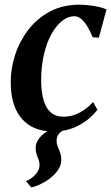

<svg xmlns="http://www.w3.org/2000/svg" viewBox="-20 -566 486 840"><path d="M93.5 226.5Q114 219.5 133.5 199.2Q153 179 153 156Q153 143.5 148.8 132.8Q144.5 122 140.2 109.8Q136 97.5 136 80.5Q136 59 151.2 39.5Q166.5 20 187 8Q110 0 68.5 -55.2Q27 -110.5 27 -205.5Q26.5 -265 45.8 -324.8Q65 -384.5 103 -434.5Q141 -484.5 197.5 -515Q254 -545.5 327.5 -545.5Q355.5 -545.5 389 -540.2Q422.5 -535 446 -525L412.5 -401Q406 -401.5 399.2 -402Q392.5 -402.5 385.5 -403Q373.5 -432 360.8 -452.5Q348 -473 334.2 -484Q320.5 -495 305 -495Q277 -495 251 -474Q225 -453 204.2 -415.2Q183.5 -377.5 171.8 -326Q160 -274.5 160 -213.5Q160.5 -160.5 171.5 -125.2Q182.5 -90 203.8 -72.8Q225 -55.5 256.5 -55.5Q284.5 -55.5 308 -64.2Q331.5 -73 351.2 -87.5Q371 -102 387.5 -119.5L406 -86Q393.5 -68.5 371.8 -49.5Q350 -30.5 320.5 -15.2Q291 0 252.5 6.5Q241 14 234.2 24.8Q227.5 35.5 227.5 50Q227.5 62.5 232.5 74.8Q237.5 87 242.8 101.2Q248 115.5 248 135Q248 155.5 235.5 175Q223 194.5 203 210.8Q183 227 160.2 238.2Q137.5 249.5 117 254Z"/></svg>

Font: Merriweather 72pt SemiBold
Style: Italic
Weight: 600
Italic angle: -7.8°
Version: Version 2.101